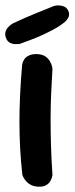

<svg xmlns="http://www.w3.org/2000/svg" viewBox="-32 -702 280 721"><path d="M111 -1Q94 -2 82.5 -8.5Q71 -15 64 -24Q57 -33 54.5 -39Q52 -45 52 -45Q46 -99 43.5 -148Q41 -197 41 -245.5Q41 -294 43.5 -346Q46 -398 51 -458Q51 -458 52.5 -464.5Q54 -471 59 -479Q64 -487 75.5 -493Q87 -499 106 -499Q127 -498 138.5 -490Q150 -482 156 -471Q162 -460 163.5 -452Q165 -444 165 -444Q162 -395 160 -348.5Q158 -302 158 -254.5Q158 -207 159.5 -155.5Q161 -104 165 -45Q165 -45 163.5 -38Q162 -31 157 -22Q152 -13 141 -6.5Q130 0 111 -1ZM42 -537Q42 -537 36.5 -536.5Q31 -536 22.5 -536.5Q14 -537 6 -541Q-2 -545 -7 -554Q-14 -568 -12 -579Q-10 -590 -3 -598Q4 -606 10 -610Q16 -614 16 -614Q65 -637 102.5 -652Q140 -667 172 -680Q172 -680 177.5 -681Q183 -682 191 -681.5Q199 -681 207.5 -678Q216 -675 222 -666Q228 -656 227.5 -647.5Q227 -639 223 -633Q219 -627 215.5 -623.5Q212 -620 212 -620Q194 -605 172 -593Q150 -581 127 -570.5Q104 -560 82.5 -552Q61 -544 42 -537Z"/></svg>

Font: Sour Gummy Medium
Style: Regular
Weight: 500
Designer: Stefie Justprince
Foundry: Eifetstype
Version: Version 1.000